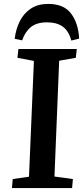

<svg xmlns="http://www.w3.org/2000/svg" viewBox="-20 -960 424 980"><path d="M153 -649 69 -665 74 -710H372L367 -665L282 -650L258 -59L352 -46L348 0H41L45 -46L128 -58ZM344 -753Q331 -802 300.5 -824Q270 -846 219 -846Q168 -846 138 -822Q108 -798 93 -754L55 -762Q61 -812 81.5 -852.5Q102 -893 138 -916.5Q174 -940 226 -940Q306 -940 343 -890.5Q380 -841 384 -763Z"/></svg>

Font: Literata 36pt SemiBold
Style: Italic
Weight: 600
Italic angle: -2°
Designer: Latin by Veronika Burian and Jose Scaglione. Greek by Irene Vlachou. Cyrillic by Vera Evstafieva
Foundry: TypeTogether
Version: Version 3.002